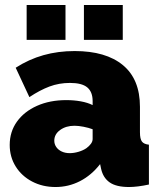

<svg xmlns="http://www.w3.org/2000/svg" viewBox="-20 -741 639 771"><path d="M19 -159Q19 -212 48 -252.5Q77 -293 128.5 -316Q180 -339 246 -339Q277 -339 304.5 -334Q332 -329 352 -319V-335Q352 -372 330.5 -390Q309 -408 261 -408Q217 -408 178.5 -393.5Q140 -379 98 -351L43 -469Q96 -503 154.5 -519.5Q213 -536 280 -536Q405 -536 473.5 -479.5Q542 -423 542 -312V-210Q542 -183 550 -172.5Q558 -162 578 -160V0Q555 5 534.5 7.5Q514 10 498 10Q447 10 420.5 -8.5Q394 -27 386 -63L382 -82Q347 -37 301 -13.5Q255 10 203 10Q151 10 109 -12Q67 -34 43 -72.5Q19 -111 19 -159ZM327 -146Q338 -154 345 -163.5Q352 -173 352 -183V-222Q336 -228 315.5 -232Q295 -236 279 -236Q245 -236 221.5 -219Q198 -202 198 -176Q198 -162 206 -150.5Q214 -139 228 -132.5Q242 -126 260 -126Q277 -126 295.5 -131.5Q314 -137 327 -146ZM87 -581V-721H243V-581ZM317 -581V-721H473V-581Z"/></svg>

Font: Raleway Thin Black
Style: Regular
Weight: 900
Version: Version 4.026